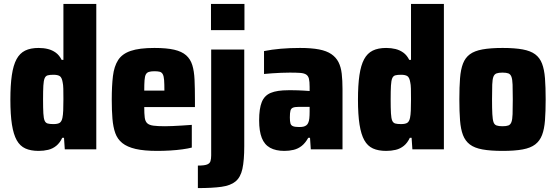

<svg xmlns="http://www.w3.org/2000/svg" viewBox="-20 -763 2841 981"><path d="M177 8Q137 8 109.5 -4.5Q82 -17 65.5 -46.5Q49 -76 41 -126.5Q33 -177 33 -254Q33 -328 40.5 -379Q48 -430 64.5 -460.5Q81 -491 108.5 -504.5Q136 -518 177 -518Q203 -518 225 -512.5Q247 -507 265 -494Q283 -481 295 -457H304V-743H472V0H311L307 -59H298Q286 -33 267.5 -18Q249 -3 226 2.5Q203 8 177 8ZM253 -129Q275 -129 285 -135.5Q295 -142 299 -161Q302 -175 303 -198.5Q304 -222 304 -256Q304 -288 303.5 -309.5Q303 -331 300 -343Q296 -367 285.5 -374Q275 -381 253 -381Q234 -381 223.5 -378Q213 -375 208 -363Q203 -351 201.5 -325.5Q200 -300 200 -255Q200 -210 201.5 -184Q203 -158 208 -146.5Q213 -135 223.5 -132Q234 -129 253 -129Z M784 8Q716 8 673 -2Q630 -12 605 -32Q580 -52 569 -83Q558 -114 554.5 -156.5Q551 -199 551 -254Q551 -324 557 -374Q563 -424 583.5 -456Q604 -488 648 -503Q692 -518 769 -518Q831 -518 870 -509Q909 -500 931 -480.5Q953 -461 962.5 -430.5Q972 -400 974 -356Q976 -312 976 -254V-216H717Q717 -182 719.5 -162.5Q722 -143 732 -133.5Q742 -124 763.5 -121Q785 -118 823 -118Q840 -118 861.5 -119Q883 -120 908.5 -121.5Q934 -123 960 -125V-9Q941 -4 912 0Q883 4 849.5 6Q816 8 784 8ZM820 -286V-300Q820 -334 818.5 -354Q817 -374 811.5 -384Q806 -394 795.5 -396.5Q785 -399 769 -399Q751 -399 740.5 -395.5Q730 -392 725 -382.5Q720 -373 718.5 -353Q717 -333 717 -300H834Z M1058 -609V-743H1229V-609ZM991 198V83Q1024 83 1038 77.5Q1052 72 1055.5 60Q1059 48 1059 31V-510H1228V-17Q1228 57 1218.5 100Q1209 143 1183.5 164Q1158 185 1111.5 191.5Q1065 198 991 198Z M1433 8Q1389 8 1360 -8Q1331 -24 1317.5 -58.5Q1304 -93 1304 -148Q1304 -208 1317.5 -241.5Q1331 -275 1363.5 -288.5Q1396 -302 1453 -302Q1462 -302 1474.5 -302Q1487 -302 1502 -301.5Q1517 -301 1532.5 -300Q1548 -299 1562 -298V-319Q1562 -346 1558.5 -360.5Q1555 -375 1544.5 -382Q1534 -389 1514 -390.5Q1494 -392 1461 -392Q1439 -392 1416 -391Q1393 -390 1371 -388.5Q1349 -387 1329 -385V-502Q1368 -510 1414.5 -514Q1461 -518 1513 -518Q1571 -518 1610 -510.5Q1649 -503 1673 -486.5Q1697 -470 1709.5 -445.5Q1722 -421 1726 -386.5Q1730 -352 1730 -308V0H1568L1564 -59H1555Q1540 -32 1521.5 -17.5Q1503 -3 1480.5 2.5Q1458 8 1433 8ZM1509 -114Q1522 -114 1530.5 -116Q1539 -118 1545.5 -123Q1552 -128 1555 -136Q1559 -144 1560.5 -158.5Q1562 -173 1562 -192V-217H1507Q1487 -217 1477 -213Q1467 -209 1464 -197.5Q1461 -186 1461 -163Q1461 -143 1464 -132.5Q1467 -122 1477.5 -118Q1488 -114 1509 -114Z M1953 8Q1913 8 1885.5 -4.5Q1858 -17 1841.5 -46.5Q1825 -76 1817 -126.5Q1809 -177 1809 -254Q1809 -328 1816.5 -379Q1824 -430 1840.5 -460.5Q1857 -491 1884.5 -504.5Q1912 -518 1953 -518Q1979 -518 2001 -512.5Q2023 -507 2041 -494Q2059 -481 2071 -457H2080V-743H2248V0H2087L2083 -59H2074Q2062 -33 2043.5 -18Q2025 -3 2002 2.5Q1979 8 1953 8ZM2029 -129Q2051 -129 2061 -135.5Q2071 -142 2075 -161Q2078 -175 2079 -198.5Q2080 -222 2080 -256Q2080 -288 2079.5 -309.5Q2079 -331 2076 -343Q2072 -367 2061.5 -374Q2051 -381 2029 -381Q2010 -381 1999.5 -378Q1989 -375 1984 -363Q1979 -351 1977.5 -325.5Q1976 -300 1976 -255Q1976 -210 1977.5 -184Q1979 -158 1984 -146.5Q1989 -135 1999.5 -132Q2010 -129 2029 -129Z M2548 8Q2486 8 2445 0.5Q2404 -7 2380.5 -25Q2357 -43 2345.5 -73Q2334 -103 2330.5 -148Q2327 -193 2327 -255Q2327 -318 2330.5 -363Q2334 -408 2345.5 -438Q2357 -468 2380.5 -485.5Q2404 -503 2445 -510.5Q2486 -518 2548 -518Q2610 -518 2650.5 -510.5Q2691 -503 2714.5 -485.5Q2738 -468 2749.5 -438Q2761 -408 2764.5 -363Q2768 -318 2768 -255Q2768 -193 2764.5 -148Q2761 -103 2749.5 -73Q2738 -43 2714.5 -25Q2691 -7 2650.5 0.5Q2610 8 2548 8ZM2547 -118Q2567 -118 2577.5 -122Q2588 -126 2593 -139Q2598 -152 2599 -180Q2600 -208 2600 -255Q2600 -303 2599 -330.5Q2598 -358 2593 -371Q2588 -384 2577.5 -388Q2567 -392 2547 -392Q2528 -392 2517 -388Q2506 -384 2501 -371Q2496 -358 2495 -330.5Q2494 -303 2494 -255Q2494 -208 2495.5 -180Q2497 -152 2501.5 -139Q2506 -126 2517 -122Q2528 -118 2547 -118Z"/></svg>

Font: Saira SemiCondensed ExtraBold
Style: Regular
Weight: 800
Width: 4
Designer: Hector Gatti with collaboration of the Omnibus-Type team
Foundry: Omnibus-Type
Version: Version 1.101